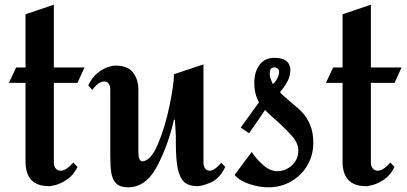

<svg xmlns="http://www.w3.org/2000/svg" viewBox="-20 -788 1739 820"><path d="M210 -434V-92Q210 -78 218 -68.5Q226 -59 239 -59Q263 -59 293 -94L311 -75Q293 -39 266 -21Q239 -3 214 3Q189 9 189 7Q89 7 89 -98V-434H18L49 -500H89V-727L210 -768V-500H341L311 -434ZM189 7Z M849 -93Q849 -78 856 -68.5Q863 -59 876 -59Q896 -59 925 -93L942 -75Q917 -24 880 -8.5Q843 7 824 7Q787 7 767.5 -10Q748 -27 739.5 -66.5Q731 -106 731 -178V-208L727 -277H723Q699 -170 651.5 -79Q604 12 527 12Q493 12 476.5 -4.5Q460 -21 455.5 -49Q451 -77 451 -126V-404Q451 -421 444 -430.5Q437 -440 425 -440Q401 -440 374 -404L357 -423Q374 -460 400 -479Q426 -498 445.5 -503Q465 -508 471 -508Q525 -508 548 -478.5Q571 -449 571 -404V-137Q571 -119 575.5 -109Q580 -99 587 -99Q623 -99 654 -171.5Q685 -244 704 -336.5Q723 -429 723 -471L849 -513Z M1220 -487Q1219 -463 1210 -445Q1201 -427 1190.5 -413Q1180 -399 1176 -394Q1189 -379 1223 -351Q1254 -326 1273 -305.5Q1292 -285 1305 -253.5Q1318 -222 1318 -177Q1318 -125 1292.5 -81.5Q1267 -38 1223 -13Q1179 12 1126 12Q1087 12 1045 -2Q1003 -16 982 -41L1055 -139Q1076 -107 1105 -82Q1134 -57 1163 -57Q1200 -57 1227 -82Q1254 -107 1254 -145Q1254 -176 1228 -206Q1202 -236 1154 -279Q1121 -308 1112 -318L1044 -219L1008 -243L1086 -351Q1066 -387 1066 -434Q1066 -480 1088 -510.5Q1110 -541 1152 -541Q1220 -541 1220 -487ZM1132 -473Q1132 -462 1136 -451Q1140 -440 1145 -429Q1156 -437 1164 -453Q1172 -469 1172 -481Q1172 -489 1166.5 -494.5Q1161 -500 1152 -500Q1140 -500 1136 -493Q1132 -486 1132 -473Z M1564 -434V-92Q1564 -78 1572 -68.5Q1580 -59 1593 -59Q1617 -59 1647 -94L1665 -75Q1647 -39 1620 -21Q1593 -3 1568 3Q1543 9 1543 7Q1443 7 1443 -98V-434H1372L1403 -500H1443V-727L1564 -768V-500H1695L1665 -434ZM1543 7Z"/></svg>

Font: Amita
Style: Bold
Weight: 700
Designer: Eduardo Rodriguez Tunni, Modular Infotech, Brian J. Bonislawsky
Foundry: Eduardo Rodriguez Tunni, Modular Infotech, Brian J. Bonislawsky
Version: Version 1.003